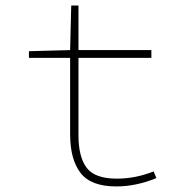

<svg xmlns="http://www.w3.org/2000/svg" viewBox="-20 -658 640 690"><path d="M398 12Q307 12 269.5 -36.5Q232 -85 232 -176V-450H84V-474L232 -478L236 -638H262V-478H524V-450H262V-172Q262 -94 291.5 -55Q321 -16 400 -16Q467 -16 532 -42L542 -18Q469 12 398 12Z"/></svg>

Font: TypoPRO Source Code Pro
Style: Regular
Weight: 200
Monospace: yes
Designer: Paul D. Hunt, Teo Tuominen
Foundry: Adobe Systems Incorporated
Version: Version 2.010;PS 1.0;hotconv 1.0.84;makeotf.lib2.5.63406